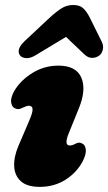

<svg xmlns="http://www.w3.org/2000/svg" viewBox="-20 -735 432 768"><path d="M259 -153Q269 -153 282 -160Q296 -168 307.5 -161.5Q320 -157 323 -138.5Q326 -120 311 -90Q286.5 -44 241.5 -15.8Q196.5 12.5 139 12.5Q88.5 12.5 63.5 -10Q38.5 -32.5 36.8 -70Q35 -107.5 54 -152L98 -255Q111.5 -286.5 110.2 -299.2Q109 -312 95.5 -312Q87 -312 70.5 -304Q54 -295 41.5 -301Q28 -305.5 24.8 -324.5Q21.5 -343.5 37.5 -372Q63 -414.5 110.2 -443.5Q157.5 -472.5 213.5 -472.5Q285 -472.5 305.5 -424Q326 -375.5 295 -300.5L256 -204.5Q234.5 -153 259 -153ZM124 -515Q102.5 -501.5 85 -502.5Q67.5 -503.5 60 -513.5Q52 -524 56 -538.5Q60 -553 79.5 -571.5L179.5 -665Q204.5 -688 225.8 -701.5Q247 -715 272.5 -715Q299 -715 313 -701.8Q327 -688.5 339 -665L386.5 -569Q395 -552 391.2 -536.5Q387.5 -521 378 -513.5Q364.5 -503.5 348.5 -503.5Q332.5 -503.5 318 -517L244 -587.5Z"/></svg>

Font: Fraunces 72pt S100 Black
Style: Italic
Weight: 900
Italic angle: -16°
Version: Version 1.000; ttfautohint (v1.8.3)